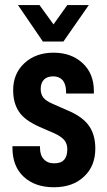

<svg xmlns="http://www.w3.org/2000/svg" viewBox="-20 -749 432 776"><path d="M30.3 -152.3V-158.2H141.6V-152.3Q141.6 -121.1 157.2 -105.5Q171.9 -88.9 199.2 -88.9Q226.6 -88.9 239.3 -103.5Q252 -117.2 252 -146.5Q252 -168 239.3 -183.6Q225.6 -198.2 200.2 -210L139.6 -236.3Q78.1 -263.7 56.6 -297.9Q33.2 -332 33.2 -384.8Q33.2 -451.2 78.1 -493.2Q124 -536.1 196.3 -536.1Q268.6 -536.1 314.5 -493.2Q359.4 -451.2 359.4 -380.9V-371.1H247.1V-377Q247.1 -408.2 233.4 -424.8Q218.8 -440.4 195.3 -440.4Q170.9 -440.4 158.2 -427.7Q144.5 -414.1 144.5 -389.6Q144.5 -368.2 155.3 -354.5Q166 -340.8 193.4 -329.1L257.8 -300.8Q314.5 -276.4 339.8 -240.2Q365.2 -204.1 365.2 -148.4Q365.2 -78.1 320.3 -36.1Q275.4 7.8 197.3 7.8Q121.1 7.8 75.2 -35.2Q30.3 -77.1 30.3 -152.3ZM52.7 -728.5H139.6L196.3 -650.4L252 -728.5H338.9L236.3 -581.1H153.3Z"/></svg>

Font: Dinish Condensed
Style: Bold
Weight: 700
Width: 3
Designer: Bert Driehuis
Foundry: Playbeing
Version: Version 3.006; git-39231f3c-release